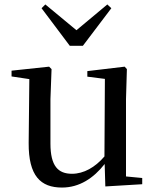

<svg xmlns="http://www.w3.org/2000/svg" viewBox="-20 -829 700 864"><path d="M454 10 620 0V-28L547 -35V-383L551 -518L541 -529L373 -509V-484L452 -474L450 -125C408 -76 357 -47 304 -47C242 -47 207 -81 207 -183V-383L212 -518L201 -529L32 -511V-485L112 -473L109 -186C108 -37 163 15 259 15C337 15 401 -27 451 -91ZM184 -809 167 -792 294 -623H353L481 -792L463 -809L324 -693Z"/></svg>

Font: Noto Serif HK Medium
Style: Regular
Weight: 500
Designer: Ryoko NISHIZUKA 西塚涼子 (kana & ideographs); Frank Grießhammer (Latin, Greek & Cyrillic); Wenlong ZHANG 张文龙 (bopomofo); San
Foundry: Adobe
Version: Version 2.001;hotconv 1.1.0;makeotfexe 2.6.0